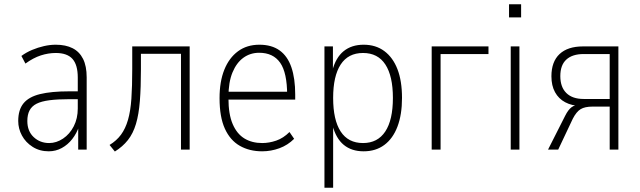

<svg xmlns="http://www.w3.org/2000/svg" viewBox="-20 -706 3022 906"><path d="M210 8Q167 8 134 -13Q101 -34 83.5 -66.5Q66 -99 66 -135Q66 -188 91 -218.5Q116 -249 169 -262Q222 -275 306 -275H357V-238H308Q252 -238 213.5 -233Q175 -228 152.5 -216.5Q130 -205 119.5 -185Q109 -165 109 -135Q109 -87 139 -59Q169 -31 212 -31Q246 -31 277.5 -52Q309 -73 328 -110Q347 -147 347 -194V-340Q347 -400 322 -428Q297 -456 243 -456Q208 -456 172.5 -444.5Q137 -433 100 -406L81 -442Q104 -459 131.5 -470.5Q159 -482 187.5 -488.5Q216 -495 243 -495Q290 -495 322.5 -478.5Q355 -462 372 -428Q389 -394 389 -341V0H349V-110H353Q342 -77 321 -50Q300 -23 271.5 -7.5Q243 8 210 8Z M522 9 497 -22Q530 -42 551 -70.5Q572 -99 584 -140.5Q596 -182 600 -240.5Q604 -299 604 -380V-487H875V0H834V-452H645V-379Q645 -293 640 -229.5Q635 -166 621.5 -121Q608 -76 583.5 -45Q559 -14 522 9Z M1217 8Q1157 8 1111.5 -18Q1066 -44 1041 -99Q1016 -154 1016 -243Q1016 -321 1038.5 -377Q1061 -433 1103 -464Q1145 -495 1204 -495Q1262 -495 1299.5 -468Q1337 -441 1355 -388.5Q1373 -336 1373 -260V-236H1044V-273H1351L1335 -257Q1335 -363 1302 -410Q1269 -457 1203 -457Q1161 -457 1128.5 -433.5Q1096 -410 1077 -364Q1058 -318 1058 -248V-242Q1058 -167 1078 -120.5Q1098 -74 1133.5 -52.5Q1169 -31 1217 -31Q1250 -31 1283.5 -42.5Q1317 -54 1346 -83L1368 -51Q1338 -21 1298.5 -6.5Q1259 8 1217 8Z M1511 180V-487H1551V-372H1548Q1564 -434 1601.5 -464.5Q1639 -495 1696 -495Q1753 -495 1793.5 -465Q1834 -435 1855.5 -379.5Q1877 -324 1877 -244Q1877 -165 1855.5 -108.5Q1834 -52 1793.5 -22Q1753 8 1696 8Q1639 8 1602 -22.5Q1565 -53 1549 -115H1552V180ZM1693 -31Q1762 -31 1798 -85.5Q1834 -140 1834 -244Q1834 -347 1798.5 -401.5Q1763 -456 1693 -456Q1623 -456 1587.5 -401.5Q1552 -347 1552 -244Q1552 -140 1587.5 -85.5Q1623 -31 1693 -31Z M2017 0V-487H2285V-451H2059V0Z M2382 -624V-686H2439V-624ZM2390 0V-487H2431V0Z M2566 0 2647 -160Q2661 -188 2677 -200Q2693 -212 2717 -212H2722L2719 -206Q2678 -207 2647 -223.5Q2616 -240 2599 -271Q2582 -302 2582 -346Q2582 -415 2620.5 -451Q2659 -487 2731 -487H2898V0H2857V-203H2776Q2740 -203 2720 -191Q2700 -179 2683 -146L2614 0ZM2734 -239H2857V-451H2734Q2681 -451 2652.5 -425Q2624 -399 2624 -347Q2624 -295 2652.5 -267Q2681 -239 2734 -239Z"/></svg>

Font: Nunito Sans 10pt Condensed ExtraLight
Style: Regular
Weight: 250
Width: 3
Designer: Vernon Adams
Foundry: Vernon Adams
Version: Version 3.101;gftools[0.9.27]